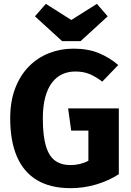

<svg xmlns="http://www.w3.org/2000/svg" viewBox="-20 -964 685 1001"><path d="M363.8 -710.3Q440.1 -710.3 496.6 -686.5Q553.1 -662.6 596.5 -625L513.1 -538.4Q478.3 -564.9 446.5 -578.1Q414.7 -591.2 372.1 -591.2Q335.7 -591.2 304.8 -577.2Q274 -563.1 251.3 -533.5Q228.6 -504 216 -457.5Q203.3 -411 203.3 -346.9Q203.3 -256 219.4 -202.6Q235.5 -149.2 267.5 -126.3Q299.6 -103.4 347.1 -103.4Q372.8 -103.4 396.3 -109Q419.8 -114.6 440.8 -126V-283.2H351.1L335.2 -398.8H599.5V-55.8Q546.9 -21.6 481.6 -2.3Q416.2 17 348.2 17Q243.3 17 173.2 -24.7Q103.2 -66.4 68.2 -147.7Q33.2 -229.1 33.2 -347.5Q33.2 -435.7 59 -503.2Q84.7 -570.6 129.9 -616.8Q175.2 -663.1 235.2 -686.7Q295.2 -710.3 363.8 -710.3ZM351.9 -859.8 485.1 -943.9 541.5 -878.9 400.3 -749.6H303.8L162.2 -878.9L219 -943.9Z"/></svg>

Font: Fira Sans Variable
Style: Regular
Weight: 400
Designer: Carrois Corporate & Edenspiekermann AG
Foundry: Carrois Corporate GbR & Edenspiekermann AG
Version: Version 4.202